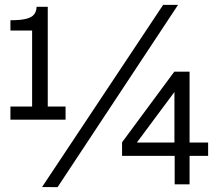

<svg xmlns="http://www.w3.org/2000/svg" viewBox="-20 -768 902 792"><path d="M23 -328.5H112.5V-642H23V-684.5Q63.5 -684.5 86.5 -690Q109.5 -695.5 119.8 -707.5Q130 -719.5 131 -740H177V-328.5H250.5V-274.5H23ZM217.5 4 153.5 3.5 653 -748H714.5ZM762 -472.5V-180H838.5V-125H762V-7.5H700.5V-125H483.5V-181L699 -472.5ZM699.5 -180V-388.5L544.5 -180Z"/></svg>

Font: 1883 Sans
Style: Regular
Weight: 400
Designer: 1883 Sans project is a fork of Public Sans.
Version: Version 1.009